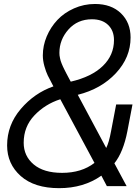

<svg xmlns="http://www.w3.org/2000/svg" viewBox="-20 -950 707 980"><path d="M287.8 -443.4Q210.3 -418.6 155.6 -361Q100.9 -303.4 100.9 -221.4Q100.9 -153.6 152 -110.7Q203.1 -67.7 296.9 -67.7Q396.5 -67.7 462.2 -118.5ZM341.1 -533.2Q447.9 -557.9 504.9 -613.3Q561.8 -668.6 561.8 -745.4Q561.8 -793.6 531.9 -822.6Q502 -851.6 449.2 -851.6Q375.7 -851.6 329.4 -799.5Q283.2 -747.4 283.2 -680.3Q283.2 -673.2 283.9 -666.7Q284.5 -660.2 286.5 -652.3Q288.4 -644.5 289.7 -639.3Q291 -634.1 295.2 -624.3Q299.5 -614.6 301.4 -610Q303.4 -605.5 309.6 -593.1Q315.8 -580.7 318.4 -575.8Q321 -571 329.4 -555Q337.9 -539.1 341.1 -533.2ZM522.1 -194.7Q536.5 -223.3 546.9 -280.6L572.9 -416.7H656.2L630.2 -280.6Q609.4 -173.2 563.8 -116.5L626.3 0H525.4L497.4 -53.4Q406.9 10.4 281.9 10.4Q155.6 10.4 85.9 -51.4Q16.3 -113.3 16.3 -207.7Q16.3 -311.8 85.9 -393.6Q155.6 -475.3 252.6 -509.1Q232.4 -546.9 223.6 -565.1Q214.8 -583.3 206.7 -612Q198.6 -640.6 198.6 -667.3Q198.6 -716.8 218.4 -764Q238.3 -811.2 272.8 -848Q307.3 -884.8 357.7 -907.2Q408.2 -929.7 464.8 -929.7Q548.2 -929.7 597.3 -882.2Q646.5 -834.6 646.5 -758.5Q646.5 -656.9 571.6 -576.5Q496.7 -496.1 377 -466.1Z"/></svg>

Font: TypoPRO Monoid
Style: Italic
Weight: 400
Width: 4
Italic angle: -11°
Monospace: yes
Version: Version 0.61